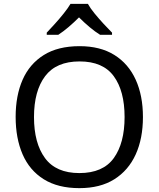

<svg xmlns="http://www.w3.org/2000/svg" viewBox="-20 -964 821 994"><path d="M720 -358Q720 -247 682.5 -164.5Q645 -82 572 -36Q499 10 391 10Q280 10 206.5 -36Q133 -82 97 -165Q61 -248 61 -359Q61 -469 97 -551Q133 -633 206.5 -679Q280 -725 392 -725Q499 -725 572 -679.5Q645 -634 682.5 -551.5Q720 -469 720 -358ZM156 -358Q156 -223 213 -145.5Q270 -68 391 -68Q513 -68 569 -145.5Q625 -223 625 -358Q625 -493 569 -569.5Q513 -646 392 -646Q271 -646 213.5 -569.5Q156 -493 156 -358ZM435 -944Q447 -922 469.5 -894.5Q492 -867 516.5 -840.5Q541 -814 560 -795V-784H498Q472 -800 444 -823.5Q416 -847 389 -874Q362 -847 335 -824Q308 -801 282 -784H222V-795Q241 -815 264.5 -841Q288 -867 310 -894.5Q332 -922 345 -944Z"/></svg>

Font: Noto Sans Siddham
Style: Regular
Weight: 400
Designer: Monotype Design Team
Foundry: Monotype Imaging Inc.
Version: Version 2.004; ttfautohint (v1.8.4.7-5d5b)